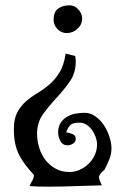

<svg xmlns="http://www.w3.org/2000/svg" viewBox="-20 -447 459 720"><path d="M262 -237Q263 -232 263.5 -226.5Q264 -221 264 -215Q264 -173 241.5 -141Q219 -109 191.5 -79.5Q164 -50 141.5 -19Q119 12 119 54Q119 81 127 107Q135 133 150.5 153Q166 173 188.5 185.5Q211 198 241 198Q261 198 279.5 189.5Q298 181 312.5 167Q327 153 335.5 134Q344 115 344 95Q344 82 339 67.5Q334 53 325.5 41Q317 29 305 21Q293 13 278 13Q255 13 245.5 20.5Q236 28 228 49Q239 51 251.5 55.5Q264 60 264 74Q264 85 254 91.5Q244 98 234 98Q215 98 206.5 82Q198 66 198 50Q198 29 206.5 15Q215 1 229.5 -8Q244 -17 261.5 -20.5Q279 -24 297 -24Q319 -24 338 -10.5Q357 3 370 23Q383 43 390.5 66Q398 89 398 109Q398 131 390 150.5Q382 170 372 189Q366 194 360.5 200Q355 206 351 214Q351 223 354.5 231.5Q358 240 362 248Q311 249 260.5 251Q210 253 159 253Q142 253 125 252.5Q108 252 91 251Q95 240 101 230.5Q107 221 107 209Q88 188 74 169.5Q60 151 50.5 131.5Q41 112 36.5 89Q32 66 32 37Q32 -2 45 -26Q58 -50 77.5 -67Q97 -84 120.5 -98Q144 -112 165.5 -130.5Q187 -149 203.5 -176Q220 -203 226 -246ZM230 -323Q210 -323 195.5 -338Q181 -353 181 -373Q181 -402 197.5 -414.5Q214 -427 241 -427Q260 -427 274 -411.5Q288 -396 288 -378Q288 -355 270.5 -339Q253 -323 230 -323Z"/></svg>

Font: Germanica
Style: Regular
Weight: 400
Designer: Peter Wiegel
Foundry: Peter Wiegel